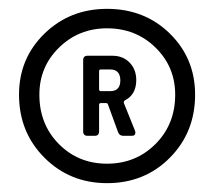

<svg xmlns="http://www.w3.org/2000/svg" viewBox="-20 -732 485 434"><path d="M222 -712Q307 -712 364 -656Q421 -600 421 -518Q421 -433 364 -375.5Q307 -318 222 -318Q138 -318 80.5 -375.5Q23 -433 23 -518Q23 -600 80.5 -656Q138 -712 222 -712ZM376 -518Q376 -581 331.5 -624.5Q287 -668 222 -668Q158 -668 113.5 -624.5Q69 -581 69 -518Q69 -451 113 -406.5Q157 -362 222 -362Q287 -362 331.5 -406.5Q376 -451 376 -518ZM288 -551Q288 -518 262 -505Q259 -502 260 -499L285 -437Q286 -435 286 -432Q286 -425 278 -425H259Q250 -425 247 -433L224 -496Q223 -499 220 -499H208Q204 -499 204 -495V-435Q204 -425 194 -425H178Q168 -425 168 -435V-596Q168 -606 178 -606H234Q258 -606 273 -590.5Q288 -575 288 -551ZM208 -575Q204 -575 204 -571V-530Q204 -526 208 -526H229Q252 -526 252 -550Q252 -575 229 -575Z"/></svg>

Font: Barlow Condensed Medium
Style: Regular
Weight: 500
Width: 3
Designer: Jeremy Tribby
Foundry: Tribby Type
Version: Version 1.422;hotconv 1.0.109;makeotfexe 2.5.65596